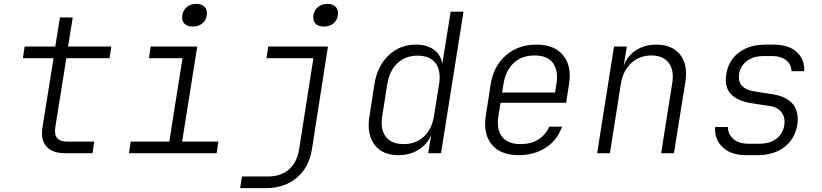

<svg xmlns="http://www.w3.org/2000/svg" viewBox="-20 -790 4240 990"><path d="M316 0Q250 0 219.5 -34.5Q189 -69 199 -133L256 -490H98L107 -550H265L289 -700H355L331 -550H554L545 -490H322L265 -133Q254 -60 325 -60H466L457 0Z M645 0 654 -60H853L921 -490H748L757 -550H997L919 -60H1106L1097 0ZM974 -653Q945 -653 930.5 -668.5Q916 -684 920 -711Q924 -738 943.5 -754Q963 -770 992 -770Q1021 -770 1035.5 -754Q1050 -738 1046 -711Q1042 -684 1022.5 -668.5Q1003 -653 974 -653Z M1218 180 1228 120H1361Q1428 120 1469.5 84Q1511 48 1522 -18L1596 -490H1354L1363 -550H1671L1588 -18Q1573 74 1509.5 127Q1446 180 1351 180ZM1650 -653Q1621 -653 1606.5 -668.5Q1592 -684 1596 -711Q1600 -738 1619.5 -754Q1639 -770 1668 -770Q1697 -770 1711.5 -754Q1726 -738 1722 -711Q1718 -684 1698.5 -668.5Q1679 -653 1650 -653Z M2034 10Q1951 10 1910.5 -44.5Q1870 -99 1885 -191L1911 -358Q1926 -450 1984 -505Q2042 -560 2125 -560Q2181 -560 2217 -534Q2253 -508 2260 -463H2261L2279 -576L2304 -730H2370L2254 0H2188L2202 -87H2200Q2179 -42 2135 -16Q2091 10 2034 10ZM2061 -47Q2124 -47 2165.5 -85.5Q2207 -124 2218 -193L2244 -356Q2255 -425 2226 -464Q2197 -503 2133 -503Q2071 -503 2029.5 -464.5Q1988 -426 1977 -356L1951 -193Q1940 -124 1969 -85.5Q1998 -47 2061 -47Z M2655 10Q2560 10 2515 -45.5Q2470 -101 2485 -194L2510 -356Q2525 -449 2588.5 -504.5Q2652 -560 2746 -560Q2839 -560 2884 -504.5Q2929 -449 2914 -356L2899 -260H2561L2550 -194Q2539 -125 2568 -86Q2597 -47 2664 -47Q2718 -47 2755.5 -70.5Q2793 -94 2812 -137H2878Q2855 -69 2795.5 -29.5Q2736 10 2655 10ZM2569 -313H2842L2849 -356Q2860 -425 2831.5 -464.5Q2803 -504 2737 -504Q2670 -504 2628.5 -465Q2587 -426 2576 -356Z M3059 0 3146 -550H3212L3196 -451Q3215 -502 3259.5 -531Q3304 -560 3364 -560Q3446 -560 3487 -508Q3528 -456 3514 -368L3455 0H3389L3446 -360Q3457 -428 3428 -466Q3399 -504 3339 -504Q3277 -504 3234.5 -464.5Q3192 -425 3181 -356L3125 0Z M3828 10Q3750 10 3707 -30Q3664 -70 3667 -135H3733Q3734 -97 3762 -73Q3790 -49 3838 -49H3895Q3950 -49 3983.5 -75Q4017 -101 4024 -144Q4030 -184 4009.5 -211Q3989 -238 3945 -244L3854 -258Q3782 -269 3748 -306Q3714 -343 3725 -408Q3736 -478 3789.5 -519Q3843 -560 3929 -560H3969Q4046 -560 4087.5 -522.5Q4129 -485 4127 -423H4061Q4061 -457 4034 -479Q4007 -501 3960 -501H3919Q3865 -501 3831.5 -476Q3798 -451 3791 -408Q3780 -332 3873 -318L3963 -304Q4036 -293 4068.5 -253Q4101 -213 4091 -146Q4079 -74 4025 -32Q3971 10 3885 10Z"/></svg>

Font: NKDuy Mono ExtraLight
Style: Italic
Weight: 200
Italic angle: -9°
Monospace: yes
Designer: NKDuy
Foundry: NKDuy
Version: Version 2.251; ttfautohint (v1.8.4.7-5d5b)